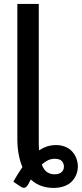

<svg xmlns="http://www.w3.org/2000/svg" viewBox="-20 -760 410 962"><path d="M252.4 113.3Q276.4 113.3 288.6 102.5Q300.3 91.8 300.3 74.7Q300.3 59.1 290 47.4Q279.3 35.6 253.9 35.6Q236.3 35.6 220.2 43Q203.1 51.8 189.5 64.5Q199.2 90.8 215.3 102.1Q231.9 113.3 252.4 113.3ZM174.3 -740.2V-40Q174.3 -28.8 174.8 -23.4Q174.8 -12.2 175.3 -6.8Q197.3 -20.5 215.8 -26.4Q237.8 -33.2 260.7 -33.2Q287.1 -33.2 308.6 -23.9Q328.6 -15.6 342.3 0Q356.4 16.1 362.8 33.7Q369.6 52.7 370.1 71.8Q370.6 89.8 363.8 110.8Q357.9 128.4 342.8 146Q329.1 162.1 305.7 171.4Q280.3 181.6 248.5 181.6Q179.7 181.6 134.3 139.2Q128.4 149.9 127.4 151.9Q126.5 153.8 124 158.9Q121.6 164.1 120.1 166Q112.3 178.2 103.5 180.7Q94.7 183.1 80.1 172.9L46.9 150.4Q50.8 143.1 58.6 130.1Q66.4 117.2 69.3 112.3Q72.3 106.9 92.3 77.1Q80.6 50.3 73.7 13.7Q66.9 -22 66.9 -63.5V-740.2Z"/></svg>

Font: Lato-SemiBold
Style: Regular
Weight: 500
Designer: Lukasz Dziedzic with Adam Twardoch and Botio Nikoltchev
Foundry: tyPoland Lukasz Dziedzic
Version: ""